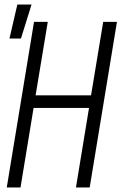

<svg xmlns="http://www.w3.org/2000/svg" viewBox="-20 -832 540 852"><path d="M10 0 131 -735H192L138 -409H384L438 -735H499L378 0H317L375 -353H129L71 0ZM22 -661 57 -812H120L73 -661Z"/></svg>

Font: Iosevka Light
Style: Italic
Weight: 300
Italic angle: -9°
Monospace: yes
Designer: Belleve Invis
Foundry: Belleve Invis
Version: Version 32.5.0; ttfautohint (v1.8.4)